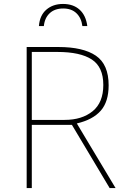

<svg xmlns="http://www.w3.org/2000/svg" viewBox="-20 -952 640 972"><path d="M115 -714H276Q401 -714 465.5 -670Q530 -626 530 -520Q530 -437 490 -391.5Q450 -346 369 -327L565 0H535L344 -320H141V0H115ZM307 -345Q395 -345 449 -389Q503 -433 503 -522Q503 -613 444.5 -651Q386 -689 271 -689H141V-345ZM422 -820H397Q392 -861 367 -885Q342 -909 300 -909Q257 -909 231.5 -885Q206 -861 202 -820H177Q181 -874 214.5 -903Q248 -932 299 -932Q351 -932 383 -903Q415 -874 422 -820Z"/></svg>

Font: Noto Sans Mono UI Thin
Style: Regular
Weight: 250
Monospace: yes
Designer: Monotype Design team
Foundry: Monotype Imaging Inc.
Version: Version 1.000